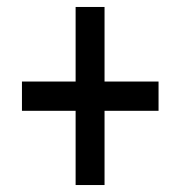

<svg xmlns="http://www.w3.org/2000/svg" viewBox="-20 -531 519 551"><path d="M280 -297V-511H197V-297H43V-213H197V0H280V-213H435V-297Z"/></svg>

Font: Archivo Narrow
Style: Regular
Weight: 400
Designer: Hector Gatti
Foundry: Omnibus-Type
Version: Version 1.003;PS 001.003;hotconv 1.0.70;makeotf.lib2.5.58329